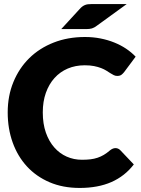

<svg xmlns="http://www.w3.org/2000/svg" viewBox="-20 -919 697 947"><path d="M549.5 -188.5Q555.5 -188.5 561.5 -186.2Q567.5 -184 573 -178.5L640 -108Q596 -50.5 529.8 -21.2Q463.5 8 373 8Q290 8 224.2 -20.2Q158.5 -48.5 112.8 -98.2Q67 -148 42.5 -216.2Q18 -284.5 18 -364.5Q18 -446 46 -514.2Q74 -582.5 124.2 -632Q174.5 -681.5 244.5 -709Q314.5 -736.5 399 -736.5Q440 -736.5 476.2 -729.2Q512.5 -722 544 -709.2Q575.5 -696.5 602 -678.8Q628.5 -661 649 -639.5L592 -563Q586.5 -556 579 -550.2Q571.5 -544.5 558 -544.5Q549 -544.5 541 -548.5Q533 -552.5 524 -558.2Q515 -564 504.2 -570.8Q493.5 -577.5 478.8 -583.2Q464 -589 444.2 -593Q424.5 -597 398 -597Q352 -597 314 -580.8Q276 -564.5 248.8 -534.2Q221.5 -504 206.2 -461Q191 -418 191 -364.5Q191 -308.5 206.2 -265Q221.5 -221.5 247.8 -191.8Q274 -162 309 -146.5Q344 -131 384 -131Q407 -131 426 -133.2Q445 -135.5 461.2 -141Q477.5 -146.5 492.2 -155.2Q507 -164 522 -177Q528 -182 535 -185.2Q542 -188.5 549.5 -188.5ZM605 -899 457.5 -792Q444.5 -782 433.2 -778.8Q422 -775.5 405 -775.5H282L372.5 -874Q379 -881.5 385.2 -886.2Q391.5 -891 398.5 -894Q405.5 -897 414 -898Q422.5 -899 434 -899Z"/></svg>

Font: LatoHex
Style: Regular
Weight: 900
Designer: Lukasz Dziedzic
Foundry: tyPoland Lukasz Dziedzic
Version: Version 1.104; Western+Polish opensource